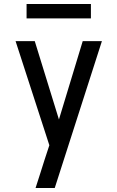

<svg xmlns="http://www.w3.org/2000/svg" viewBox="-20 -941 588 961"><path d="M158 0Q169 -35 180.5 -70Q192 -105 203 -141L227 -214L58 -735H154L275 -343L394 -735H490L254 0ZM435 -849H113V-921H435Z"/></svg>

Font: Iosevka Semi-Condensed Medium
Style: Regular
Weight: 500
Monospace: yes
Designer: Belleve Invis
Foundry: Belleve Invis
Version: Version 27.3.5